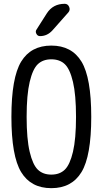

<svg xmlns="http://www.w3.org/2000/svg" viewBox="-20 -980 540 1010"><path d="M226.6 -910.2Q258.8 -960 320.3 -960Q336.9 -960 343.8 -943.8Q350.6 -927.7 339.8 -915L255.9 -820.3Q228.5 -790 190.4 -790Q177.7 -790 171.4 -802.2Q165 -814.5 171.9 -824.2ZM320.8 -642.6Q293.9 -668 250 -668Q206.1 -668 179.2 -642.6Q152.3 -617.2 136.2 -549.3Q120.1 -481.4 120.1 -365.2Q120.1 -249 136.2 -181.2Q152.3 -113.3 179.2 -87.4Q206.1 -61.5 250 -61.5Q293.9 -61.5 320.8 -87.4Q347.7 -113.3 363.8 -181.2Q379.9 -249 379.9 -365.2Q379.9 -481.4 363.8 -549.3Q347.7 -617.2 320.8 -642.6ZM408.7 -74.7Q357.4 9.8 250 9.8Q142.6 9.8 91.3 -74.7Q40 -159.2 40 -365.2Q40 -571.3 91.3 -655.8Q142.6 -740.2 250 -740.2Q357.4 -740.2 408.7 -655.8Q460 -571.3 460 -365.2Q460 -159.2 408.7 -74.7Z"/></svg>

Font: Rounded-X Mgen+ 1m regular
Style: Regular
Weight: 400
Designer: [Source Han Sans]
Ryoko NISHIZUKA  (kana & ideographs); Paul D. Hunt (Latin, Greek & Cyrillic); Wenlong ZHANG  (bopomofo
Version: Version 1.059.20150602